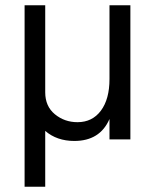

<svg xmlns="http://www.w3.org/2000/svg" viewBox="-20 -527 586 726"><path d="M151 179H73V-507H151V-178Q151 -125 187.5 -95Q224 -65 273 -65Q329 -65 361.5 -108.5Q394 -152 394 -228V-507H473V0H394V-77Q358 6 261 6Q195 6 151 -32Z"/></svg>

Font: Hind Siliguri
Style: Regular
Weight: 400
Designer: Jyotish Sonowal
Foundry: Indian Type Foundry
Version: Version 1.000;PS 1.0;hotconv 1.0.86;makeotf.lib2.5.63406; tt